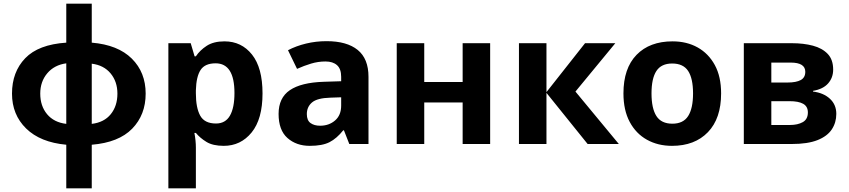

<svg xmlns="http://www.w3.org/2000/svg" viewBox="-20 -780 4600 1040"><path d="M477 -760V-549Q619 -537 694 -462.5Q769 -388 769 -273Q769 -158 696 -83Q623 -8 477 4V240H339V4Q198 -9 121.5 -84Q45 -159 45 -273Q45 -390 116.5 -464.5Q188 -539 339 -549V-760ZM339 -437Q274 -428 236 -383Q198 -338 198 -273Q198 -206 235 -161.5Q272 -117 339 -109ZM477 -435V-109Q544 -117 580 -161.5Q616 -206 616 -273Q616 -338 579 -382.5Q542 -427 477 -435Z M1196 -556Q1288 -556 1345 -484.5Q1402 -413 1402 -274Q1402 -135 1343 -62.5Q1284 10 1192 10Q1133 10 1098 -11.5Q1063 -33 1041 -60H1033Q1041 -18 1041 20V240H892V-546H1013L1034 -475H1041Q1063 -508 1100 -532Q1137 -556 1196 -556ZM1148 -437Q1090 -437 1066.5 -401Q1043 -365 1041 -291V-275Q1041 -196 1064.5 -153.5Q1088 -111 1150 -111Q1201 -111 1225.5 -153.5Q1250 -196 1250 -276Q1250 -437 1148 -437Z M1749 -557Q1859 -557 1917.5 -509.5Q1976 -462 1976 -364V0H1872L1843 -74H1839Q1804 -30 1765 -10Q1726 10 1658 10Q1585 10 1537 -32.5Q1489 -75 1489 -163Q1489 -250 1550 -291.5Q1611 -333 1733 -337L1828 -340V-364Q1828 -407 1805.5 -427Q1783 -447 1743 -447Q1703 -447 1665 -435.5Q1627 -424 1589 -407L1540 -508Q1584 -531 1637.5 -544Q1691 -557 1749 -557ZM1828 -253 1770 -251Q1698 -249 1670 -225Q1642 -201 1642 -162Q1642 -128 1662 -113.5Q1682 -99 1714 -99Q1762 -99 1795 -127.5Q1828 -156 1828 -208Z M2278 -546V-336H2486V-546H2635V0H2486V-225H2278V0H2129V-546Z M3149 -546H3313L3097 -284L3332 0H3163L2940 -277V0H2791V-546H2940V-281Z M3886 -274Q3886 -138 3814.5 -64Q3743 10 3620 10Q3544 10 3484.5 -23Q3425 -56 3391 -119.5Q3357 -183 3357 -274Q3357 -410 3428 -483Q3499 -556 3623 -556Q3700 -556 3759 -523Q3818 -490 3852 -427.5Q3886 -365 3886 -274ZM3509 -274Q3509 -193 3535.5 -151.5Q3562 -110 3622 -110Q3681 -110 3707.5 -151.5Q3734 -193 3734 -274Q3734 -355 3707.5 -395.5Q3681 -436 3621 -436Q3562 -436 3535.5 -395.5Q3509 -355 3509 -274Z M4493 -403Q4493 -359 4465.5 -328Q4438 -297 4384 -288V-284Q4441 -277 4475.5 -245Q4510 -213 4510 -163Q4510 -116 4485.5 -79Q4461 -42 4408 -21Q4355 0 4269 0H4009V-546H4269Q4333 -546 4383.5 -532.5Q4434 -519 4463.5 -488Q4493 -457 4493 -403ZM4342 -391Q4342 -441 4263 -441H4158V-333H4246Q4293 -333 4317.5 -346.5Q4342 -360 4342 -391ZM4356 -171Q4356 -203 4331 -217.5Q4306 -232 4256 -232H4158V-103H4259Q4301 -103 4328.5 -118.5Q4356 -134 4356 -171Z"/></svg>

Font: Noto Sans IKEA
Style: Bold
Weight: 600
Designer: Monotype Design Team
Foundry: Monotype Imaging Inc.
Version: Version 2.001